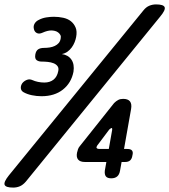

<svg xmlns="http://www.w3.org/2000/svg" viewBox="-99 -800 767 870"><path d="M-39 50Q-73 50 -78 37.5Q-83 25 -59 -5L551 -753Q563 -768 577.5 -774Q592 -780 608 -780Q642 -780 647 -767.5Q652 -755 627 -725L18 23Q5 38 -9 44Q-23 50 -39 50ZM8 -382Q-3 -388 -4.5 -399.5Q-6 -411 2 -423Q10 -433 22.5 -438Q35 -443 48 -437Q59 -432 73 -429Q87 -426 102 -426Q127 -426 143.5 -439Q160 -452 165 -478Q168 -492 161.5 -500.5Q155 -509 143.5 -513.5Q132 -518 117.5 -519.5Q103 -521 89 -521Q76 -521 67 -527.5Q58 -534 61 -553Q64 -570 74 -576.5Q84 -583 101 -583Q114 -583 126.5 -585Q139 -587 149.5 -592Q160 -597 167 -605Q174 -613 176 -626Q178 -635 174.5 -641.5Q171 -648 164.5 -653Q158 -658 149.5 -660Q141 -662 133 -662Q125 -662 115 -659.5Q105 -657 94 -652Q79 -645 68.5 -650Q58 -655 55 -667Q51 -681 57.5 -692.5Q64 -704 77 -710Q92 -718 110 -721Q128 -724 145 -724Q167 -724 187.5 -719.5Q208 -715 222 -704Q236 -693 243.5 -675.5Q251 -658 246 -632Q244 -621 239 -608.5Q234 -596 226 -585Q218 -574 207 -566Q196 -558 181 -555Q210 -551 224.5 -530Q239 -509 234 -475Q224 -424 186 -394Q148 -364 89 -364Q67 -364 45.5 -368.5Q24 -373 8 -382ZM394 -125 409 -210Q410 -216 409 -218Q408 -220 406 -220Q405 -220 403 -218.5Q401 -217 396 -213L345 -145Q342 -142 340.5 -138.5Q339 -135 338 -133Q338 -129 341.5 -127Q345 -125 353 -125ZM376 -27 383 -66H286Q264 -66 255 -77Q246 -88 250 -108Q252 -117 254.5 -124Q257 -131 262 -137L418 -333Q427 -342 436.5 -347Q446 -352 459 -352Q481 -352 490 -340.5Q499 -329 495 -306L463 -125H478Q494 -125 499.5 -117.5Q505 -110 501 -96Q499 -81 491 -73.5Q483 -66 468 -66H452L445 -27Q442 -9 432 -0.5Q422 8 405 8Q388 8 381 -0.5Q374 -9 376 -27Z"/></svg>

Font: Maple Mono NL SemiBold
Style: Italic
Weight: 600
Italic angle: -10°
Monospace: yes
Designer: subframe7536
Version: Version 7.000